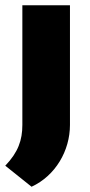

<svg xmlns="http://www.w3.org/2000/svg" viewBox="-29 -517 341 730"><path d="M237 -497H56V-42C56 16 40 62 -9 113L91 193C182 151 237 56 237 -42Z"/></svg>

Font: Exo 2 Extra Bold
Style: Regular
Weight: 800
Designer: Natanael Gama
Version: Version 1.001;PS 001.001;hotconv 1.0.88;makeotf.lib2.5.64775